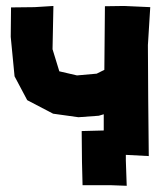

<svg xmlns="http://www.w3.org/2000/svg" viewBox="-20 -510 545 637"><path d="M328.1 -489.3 326.2 -278.3 300.8 -265.6 235.4 -259.8 176.8 -273.4 154.3 -346.7 157.2 -490.2 94.7 -486.3 16.6 -485.4 15.6 -387.7 28.3 -256.8 70.3 -177.7 156.2 -132.8 240.2 -121.1 307.6 -126 324.2 -130.9V-77.1L251 -75.2L252 27.3L253.9 104.5H349.6L400.4 106.4L397.5 22.5V3.9H399.4L473.6 7.8L471.7 -183.6L470.7 -360.4L478.5 -486.3L391.6 -490.2Z"/></svg>

Font: MaokenAssortedSans-TC
Style: Regular
Weight: 500
Version: Version 0.83